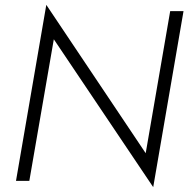

<svg xmlns="http://www.w3.org/2000/svg" viewBox="-20 -746 777 792"><path d="M682 -700 581 -114 171 -726 46 0H101L202 -584L612 26L737 -700Z"/></svg>

Font: Jost Light
Style: Italic
Weight: 300
Italic angle: -5°
Version: Version 3.710